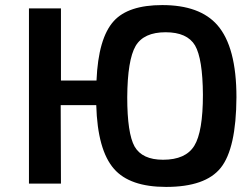

<svg xmlns="http://www.w3.org/2000/svg" viewBox="-20 -723 987 756"><path d="M360 -406Q367 -573 428 -640Q485 -703 619 -703Q767 -703 836 -624Q911 -538 911 -340Q910 -138 849 -62Q789 13 634 13Q491 13 429 -58Q364 -132 359 -309H219L220 0H94V-690H220V-406ZM748 -544Q717 -596 632 -596Q546 -596 514 -542Q482 -487 481 -340Q481 -198 510 -146Q540 -94 622 -94Q711 -94 745 -149Q779 -204 779 -350Q778 -492 748 -544Z"/></svg>

Font: Taylor Sans Upright Semi Bold
Style: Regular
Weight: 600
Italic angle: -8°
Designer: Natanael Gama
Version: Version 1.001 September 8, 2015